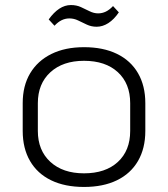

<svg xmlns="http://www.w3.org/2000/svg" viewBox="-20 -734 666 761"><path d="M313 7Q237 7 182.5 -19.5Q128 -46 99 -96Q70 -146 70 -215V-325Q70 -394 99.5 -443.5Q129 -493 183.5 -520Q238 -547 313 -547Q389 -547 443.5 -520.5Q498 -494 527 -444Q556 -394 556 -325V-215Q556 -146 527 -96Q498 -46 443.5 -19.5Q389 7 313 7ZM313 -47Q398 -47 447 -92Q496 -137 496 -215V-325Q496 -403 447 -448Q398 -493 313 -493Q229 -493 179.5 -447.5Q130 -402 130 -325V-215Q130 -138 179.5 -92.5Q229 -47 313 -47ZM173 -657Q193 -685 215 -699.5Q237 -714 261 -714Q283 -714 300.5 -706Q318 -698 335 -689.5Q352 -681 369 -681Q385 -681 399.5 -688Q414 -695 428 -710L451 -685Q432 -657 409.5 -642.5Q387 -628 363 -628Q342 -628 324 -636.5Q306 -645 289.5 -653Q273 -661 255 -661Q239 -661 224.5 -654Q210 -647 196 -632Z"/></svg>

Font: Pathway Extreme 8pt Thin
Style: Regular
Weight: 100
Designer: Eduardo Rodriguez Tunni
Foundry: Eduardo Rodriguez Tunni
Version: Version 1.000